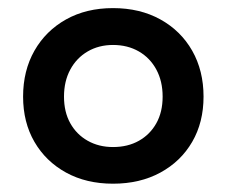

<svg xmlns="http://www.w3.org/2000/svg" viewBox="-20 -783 559 474"><path d="M259 -329.5Q193 -329.5 143 -357Q93 -384.5 65 -432.8Q37 -481 37 -544.5Q37 -608.5 65 -657.8Q93 -707 143 -735Q193 -763 259 -763Q325.5 -763 376 -735Q426.5 -707 454.5 -657.8Q482.5 -608.5 482.5 -544.5Q482.5 -481 454.5 -432.8Q426.5 -384.5 376 -357Q325.5 -329.5 259 -329.5ZM259 -420Q295.5 -420 323 -435.5Q350.5 -451 366 -478.8Q381.5 -506.5 381.5 -544.5Q381.5 -582.5 366 -611.2Q350.5 -640 322.8 -656Q295 -672 259 -672Q224 -672 196.5 -656Q169 -640 153.5 -611.2Q138 -582.5 138 -544.5Q138 -506.5 153.5 -478.8Q169 -451 196.5 -435.5Q224 -420 259 -420Z"/></svg>

Font: Hepta Slab SemiBold
Style: Regular
Weight: 600
Designer: Michael LaGattuta
Foundry: Michael LaGattuta
Version: Version 1.102